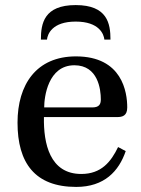

<svg xmlns="http://www.w3.org/2000/svg" viewBox="-20 -724 554 756"><path d="M415 -568C415 -631 403 -704 278 -704C153 -704 141 -631 141 -568H165C167 -589 185 -639 278 -639C371 -639 389 -589 391 -568ZM49 -241C49 -83 117 12 280 12C391 12 448 -50 475 -129L445 -145C417 -87 379 -39 300 -39C176 -39 151 -159 153 -263H441C462 -263 481 -268 481 -301C481 -360 462 -502 279 -502C123 -502 49 -391 49 -241ZM154 -301C154 -342 169 -467 273 -467C366 -467 377 -372 377 -333C377 -314 371 -301 343 -301Z"/></svg>

Font: Lingua Franca
Style: Regular
Weight: 400
Version: Version 1.19